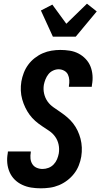

<svg xmlns="http://www.w3.org/2000/svg" viewBox="-20 -1014 545 1042"><path d="M202 8Q175 8 149.5 4Q124 0 100.5 -11Q77 -22 59.5 -39.5Q42 -57 32 -80Q22 -103 19.5 -129Q17 -155 22 -182L23 -192H147V-187Q144 -170 145.5 -153.5Q147 -137 155.5 -123.5Q164 -110 179 -103.5Q194 -97 211 -97Q227 -97 243 -103Q259 -109 271 -121.5Q283 -134 289.5 -149.5Q296 -165 299 -181Q303 -206 298 -229.5Q293 -253 279.5 -272Q266 -291 246.5 -304Q227 -317 207.5 -330Q188 -343 171 -358Q154 -373 140.5 -391.5Q127 -410 117 -431Q107 -452 100.5 -475Q94 -498 93 -522.5Q92 -547 96 -572Q100 -595 109 -618.5Q118 -642 133 -662.5Q148 -683 168.5 -699Q189 -715 212 -725Q235 -735 259.5 -739Q284 -743 307 -743Q333 -743 358.5 -739Q384 -735 406 -723.5Q428 -712 445 -694Q462 -676 471 -653.5Q480 -631 482 -605Q484 -579 479 -553L478 -543H354V-548Q357 -564 356 -580Q355 -596 348.5 -609.5Q342 -623 328 -630.5Q314 -638 298 -638Q283 -638 268 -631Q253 -624 243 -611.5Q233 -599 227 -584Q221 -569 218 -554Q214 -529 219.5 -505.5Q225 -482 238 -463.5Q251 -445 270.5 -431.5Q290 -418 309 -405Q328 -392 345.5 -377Q363 -362 377 -344Q391 -326 401 -305Q411 -284 417 -261Q423 -238 424 -213.5Q425 -189 421 -164Q417 -140 407.5 -116Q398 -92 382 -71.5Q366 -51 345 -35Q324 -19 300 -9Q276 1 251 4.5Q226 8 202 8ZM267 -815 202 -957 264 -989 340 -885 452 -994 505 -952 391 -815Z"/></svg>

Font: Iosevka Term Curly XBd Obl
Style: Regular
Weight: 800
Italic angle: -9°
Designer: Belleve Invis
Foundry: Belleve Invis
Version: Version 32.3.0